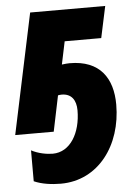

<svg xmlns="http://www.w3.org/2000/svg" viewBox="-56 -596 637 879"><g transform="rotate(-5 262.5 -156.5)"><path d="M188 240C361 240 472 88 472 -99C472 -220 415 -306 276 -306C269 -306 252 -305 240 -303L262 -408H430L461 -553H116L-1 0H176L210 -164C214 -165 220 -166 227 -166C271 -166 293 -136 293 -88C293 15 244 100 163 100C136 100 97 93 65 76V218C101 234 146 240 188 240Z"/></g></svg>

Font: Noto Sans UI SemiCondensed Black
Style: Italic
Weight: 900
Width: 4
Italic angle: -372°
Designer: Monotype Design Team
Foundry: Monotype Imaging Inc.
Version: Version 1.901